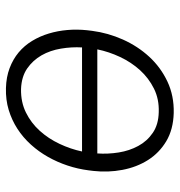

<svg xmlns="http://www.w3.org/2000/svg" viewBox="-0 -578 588 627"><g transform="rotate(-90 293.5 -264.0)"><path d="M51.3 -268.6Q55.7 -303.2 66.9 -336.9Q78.1 -370.6 95.2 -400.9Q112.3 -431.2 135.5 -456.8Q158.7 -482.4 187 -500.7Q215.3 -519 248.5 -529.1Q281.7 -539.1 319.8 -538.1Q356 -537.1 385 -526.1Q414.1 -515.1 436.3 -496.6Q458.5 -478 473.9 -452.6Q489.3 -427.2 498 -398.2Q506.8 -369.1 509.5 -337.4Q512.2 -305.7 508.8 -273.4L506.8 -256.8Q500 -204.6 478.3 -156Q456.5 -107.4 422.1 -70.1Q387.7 -32.7 341.1 -10.7Q294.4 11.2 238.3 9.8Q184.6 8.3 146.2 -14.6Q107.9 -37.6 84.7 -74.5Q61.5 -111.3 52.7 -158Q43.9 -204.6 49.3 -252.4ZM241.2 -39.1Q283.7 -37.6 318.1 -54.7Q352.5 -71.8 378.4 -100.3Q404.3 -128.9 421.4 -165.3Q438.5 -201.7 446.3 -239.7H106.4Q104 -205.1 109.6 -169.9Q115.2 -134.8 130.9 -106Q146.5 -77.1 173.6 -58.6Q200.7 -40 241.2 -39.1ZM316.9 -488.8Q274.4 -489.7 240.2 -472.9Q206.1 -456.1 180.4 -427.7Q154.8 -399.4 137.7 -363Q120.6 -326.7 112.8 -289.6H452.6Q454.6 -323.7 448.7 -358.6Q442.9 -393.6 426.8 -421.9Q410.6 -450.2 383.8 -468.8Q356.9 -487.3 316.9 -488.8Z"/></g></svg>

Font: Roboto Mono Light
Style: Italic
Weight: 300
Designer: Google
Version: Version 2.000985; 2015; ttfautohint (v1.3)